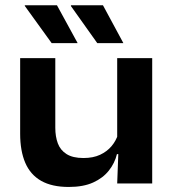

<svg xmlns="http://www.w3.org/2000/svg" viewBox="-20 -710 673 743"><path d="M194 -485V-215.5Q194 -181.5 203.8 -155.2Q213.5 -129 237.5 -113.8Q261.5 -98.5 303 -98.5Q340.5 -98.5 367.2 -111Q394 -123.5 411.5 -144.2Q429 -165 437 -190.5L456 -113.5H432.5Q424 -78.5 401.2 -49.8Q378.5 -21 340.5 -3.8Q302.5 13.5 246 13.5Q181 13.5 139.2 -10.2Q97.5 -34 77.8 -80Q58 -126 58 -192.5V-485ZM569 -485V0H433.5L438.5 -133L433.5 -146V-485ZM200.5 -689.5 280 -544V-543H180L76 -687V-689.5ZM378.5 -689.5 457 -544V-543H356.5L254.5 -686.5V-689.5Z"/></svg>

Font: AnekLatin_SemiExpandedSemiBold
Style: Regular
Weight: 600
Width: 6
Designer: Yesha Goshar
Foundry: Ek Type
Version: Version 1.003